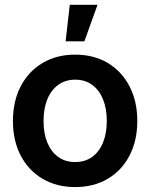

<svg xmlns="http://www.w3.org/2000/svg" viewBox="-20 -758 619 790"><path d="M289.1 11.7Q212.9 11.7 155 -22.5Q97.2 -56.6 65.2 -117.9Q33.2 -179.2 33.2 -260.3Q33.2 -341.3 65.2 -402.8Q97.2 -464.4 155 -498.8Q212.9 -533.2 289.1 -533.2Q366.2 -533.2 423.6 -498.8Q481 -464.4 512.9 -402.8Q544.9 -341.3 544.9 -260.3Q544.9 -179.2 512.9 -117.9Q481 -56.6 423.6 -22.5Q366.2 11.7 289.1 11.7ZM289.1 -91.3Q330.1 -91.3 359.1 -112.3Q388.2 -133.3 403.8 -171.4Q419.4 -209.5 419.4 -260.3Q419.4 -311.5 403.8 -349.6Q388.2 -387.7 359.1 -408.9Q330.1 -430.2 289.1 -430.2Q249 -430.2 219.7 -408.9Q190.4 -387.7 174.8 -349.6Q159.2 -311.5 159.2 -260.3Q159.2 -209 174.8 -171.1Q190.4 -133.3 219.5 -112.3Q248.5 -91.3 289.1 -91.3ZM250 -587.9 267.1 -738.3H381.3L327.1 -587.9Z"/></svg>

Font: Inter 28pt SemiBold
Style: Regular
Weight: 600
Designer: Rasmus Andersson
Foundry: rsms
Version: Version 4.001;git-66647c0bb